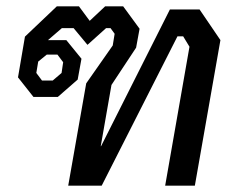

<svg xmlns="http://www.w3.org/2000/svg" viewBox="-20 -588 756 608"><path d="M253 -324 337 -444 343 -481 330 -499H316L257 -446L213 -499H176L132 -461H190L238 -402L226 -336L163 -281H86L37 -343L59 -472L160 -568H230L264 -522L313 -568H370L422 -497L411 -437L333 -319L299 -125H300L518 -558H612L678 -461L597 0H503L580 -440L560 -473H542L302 0H196ZM147 -333 175 -357 180 -391 162 -415H128L101 -393L95 -357L113 -333Z"/></svg>

Font: Chakra Petch Medium
Style: Italic
Weight: 500
Italic angle: -10°
Designer: Katatrad Aksorn Co.,Ltd.
Foundry: Cadson Demak Co.,Ltd.
Version: Version 1.000; ttfautohint (v1.6)